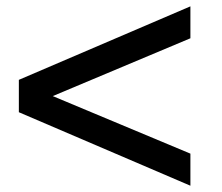

<svg xmlns="http://www.w3.org/2000/svg" viewBox="-20 -591 706 611"><path d="M40 -336.9 585.9 -570.8V-469.2L147.9 -285.2L585.9 -102.1V0L40 -233.9Z"/></svg>

Font: Aldrich
Style: Regular
Weight: 400
Designer: Matthew Desmond
Foundry: Matthew Desmond
Version: Version 1.002 2011